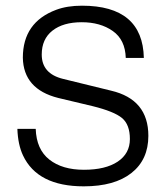

<svg xmlns="http://www.w3.org/2000/svg" viewBox="-20 -656 549 685"><path d="M278.8 8.8Q113.8 8.8 62 -101.6Q43.9 -140.1 42 -196.3H107.4Q109.9 -123 156 -86.7Q202.1 -50.3 279.3 -50.3Q356.4 -50.3 399.9 -79.3Q443.4 -108.4 443.4 -159.9Q443.4 -211.4 415.3 -234.9Q387.2 -258.3 310.5 -277.3L187.5 -306.6Q63.5 -337.9 61.5 -450.2Q61.5 -576.7 180.7 -621.1Q219.7 -635.7 272.5 -635.7Q489.3 -635.7 493.2 -449.2H428.7Q426.8 -514.2 382.3 -545.4Q337.9 -576.7 271.5 -576.7Q205.1 -576.7 167 -546.6Q128.9 -516.6 128.9 -461.4Q128.9 -393.1 205.1 -374.5L376.5 -332.5Q509.3 -301.3 509.3 -171.4Q509.3 -86.4 449 -38.8Q388.7 8.8 278.8 8.8Z"/></svg>

Font: RIT Meera New
Style: Regular
Weight: 400
Designer: Hussain K H
Foundry: RIT
Version: 1.6.2